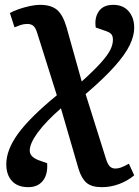

<svg xmlns="http://www.w3.org/2000/svg" viewBox="-20 -544 575 794"><path d="M97 230Q53 230 29.5 204.5Q6 179 6 135Q6 76 54.5 9Q103 -58 215 -150L135 -404Q128 -428 118.5 -436.5Q109 -445 93 -445Q78 -445 65 -440.5Q52 -436 40 -431L21 -490Q34 -498 57 -506Q80 -514 103.5 -519Q127 -524 145 -524Q191 -524 215.5 -503.5Q240 -483 255 -432L318 -207Q370 -254 398 -285.5Q426 -317 436.5 -338.5Q447 -360 447 -380Q447 -395 440 -403Q433 -411 414 -417L376 -430Q370 -470 388.5 -497Q407 -524 448 -524Q489 -524 512 -497.5Q535 -471 535 -429Q535 -396 516.5 -357.5Q498 -319 454 -269.5Q410 -220 334 -155L418 112Q425 135 434 144Q443 153 457 153Q469 153 481 148.5Q493 144 513 133L535 181Q509 203 474 216.5Q439 230 401 230Q359 230 338 212Q317 194 305 155L232 -96Q170 -42 136.5 3.5Q103 49 103 79Q103 105 141 119L175 131Q178 178 157 204Q136 230 97 230Z"/></svg>

Font: Literata 12pt SemiBold
Style: Italic
Weight: 600
Italic angle: -2°
Designer: Latin by Veronika Burian and Jose Scaglione. Greek by Irene Vlachou. Cyrillic by Vera Evstafieva
Foundry: TypeTogether
Version: Version 3.002